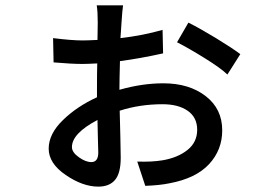

<svg xmlns="http://www.w3.org/2000/svg" viewBox="-20 -650 1040 726"><path d="M325.2 -37.1Q351.6 -37.1 351.6 -73.2Q351.6 -86.9 350.1 -129.9Q348.6 -172.9 348.6 -196.3Q252 -145.5 252 -93.8Q252 -74.2 277.8 -55.7Q303.7 -37.1 325.2 -37.1ZM431.6 -313.5V-310.5Q517.6 -335 597.7 -335Q695.3 -335 757.8 -286.6Q820.3 -238.3 820.3 -157.2Q820.3 -83 770.5 -29.3Q720.7 24.4 621.1 43Q584 50.8 529.3 52.7L499 -39.1Q553.7 -37.1 594.7 -43.9Q652.3 -53.7 689 -83Q725.6 -112.3 725.6 -159.2Q725.6 -206.1 689.9 -231Q654.3 -255.9 594.7 -255.9Q508.8 -255.9 432.6 -231.4Q433.6 -195.3 435.1 -132.8Q436.5 -70.3 436.5 -53.7Q436.5 4.9 415 30.3Q393.6 55.7 351.6 55.7Q293 55.7 228.5 11.7Q164.1 -32.2 164.1 -87.9Q164.1 -143.6 217.8 -195.8Q271.5 -248 346.7 -282.2V-309.6Q346.7 -376 347.7 -410.2Q310.5 -408.2 292 -408.2Q250 -408.2 182.6 -414.1L180.7 -505.9Q251 -497.1 292 -497.1Q309.6 -497.1 348.6 -499Q349.6 -528.3 349.6 -565.4Q349.6 -606.4 345.7 -629.9H445.3Q442.4 -609.4 439.5 -565.4Q439.5 -564.5 438 -542Q436.5 -519.5 435.5 -505.9Q520.5 -515.6 594.7 -537.1L596.7 -448.2Q508.8 -428.7 433.6 -418.9Q431.6 -344.7 431.6 -313.5ZM649.4 -490.2 692.4 -564.5Q737.3 -542 797.4 -505.4Q857.4 -468.8 888.7 -445.3L839.8 -368.2Q814.5 -392.6 753.9 -430.2Q693.4 -467.8 649.4 -490.2Z"/></svg>

Font: Gen Shin Gothic Monospace Medium
Style: Regular
Weight: 500
Designer: [Source Han Sans]
Ryoko NISHIZUKA  (kana & ideographs); Paul D. Hunt (Latin, Greek & Cyrillic); Wenlong ZHANG  (bopomofo
Version: Version 1.002.20150607